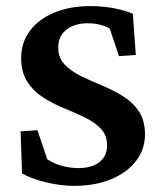

<svg xmlns="http://www.w3.org/2000/svg" viewBox="-20 -604 526 633"><path d="M223.6 8.8Q181.6 8.8 133.8 -2.4Q85.9 -13.7 52.7 -32.2L47.9 -170.9L103.5 -174.8L135.7 -79.1Q157.2 -64.5 184.6 -57.1Q211.9 -49.8 237.3 -49.8Q283.2 -49.8 308.1 -69.8Q333 -89.8 333 -124Q333 -158.2 312.5 -179.7Q292 -201.2 259.8 -216.8Q227.5 -232.4 191.4 -247.1Q155.3 -261.7 123 -282.2Q90.8 -302.7 70.3 -334Q49.8 -365.2 49.8 -413.1Q49.8 -463.9 78.6 -502.4Q107.4 -541 159.2 -562.5Q210.9 -584 279.3 -584Q302.7 -584 328.1 -581.1Q353.5 -578.1 377 -572.3Q400.4 -566.4 418 -558.6L427.7 -422.9L372.1 -418.9L341.8 -509.8Q310.5 -527.3 269.5 -527.3Q225.6 -527.3 198.7 -505.9Q171.9 -484.4 171.9 -447.3Q171.9 -414.1 192.4 -392.1Q212.9 -370.1 245.6 -354Q278.3 -337.9 314.9 -322.8Q351.6 -307.6 384.3 -287.6Q417 -267.6 437.5 -237.3Q458 -207 458 -161.1Q458 -112.3 428.7 -73.7Q399.4 -35.2 346.7 -13.2Q293.9 8.8 223.6 8.8Z"/></svg>

Font: Crimson Pro ExtraLight SemiBold
Style: Regular
Weight: 600
Version: Version 1.002